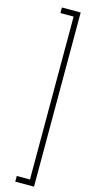

<svg xmlns="http://www.w3.org/2000/svg" viewBox="-147 -782 477 1033"><g transform="rotate(15 91.5 -265.0)"><path d="M164 220H59.5V188.5H133V-719H59.5V-750H164Z"/></g></svg>

Font: Imbue Thin 10pt ExtraLight
Style: Regular
Weight: 250
Version: Version 1.102